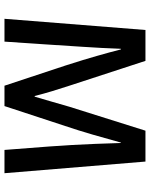

<svg xmlns="http://www.w3.org/2000/svg" viewBox="74 -744 670 858"><g transform="rotate(90 409.0 -315.0)"><path d="M114 -630H252L363 -290Q377 -247 387.5 -212.5Q398 -178 409 -135H412Q423 -171 434.5 -212Q446 -253 457 -290L564 -630H702L754 0H650Q642 -100 634.5 -201.5Q627 -303 623 -405L619 -520H617Q600 -458 581.5 -394Q563 -330 543 -271L454 0H363L273 -272Q259 -315 248.5 -350Q238 -385 229.5 -414.5Q221 -444 214 -470Q207 -496 201 -520H198Q195 -435 189 -347Q183 -259 178 -178L166 0H64Z"/></g></svg>

Font: Mukta Mahee Medium
Style: Regular
Weight: 500
Designer: Shuchita Grover, Noopur Datye, Girish Dalvi, Yashodeep Gholap
Foundry: Ek Type
Version: Version 2.538;PS 1.000;hotconv 16.6.51;makeotf.lib2.5.65220;